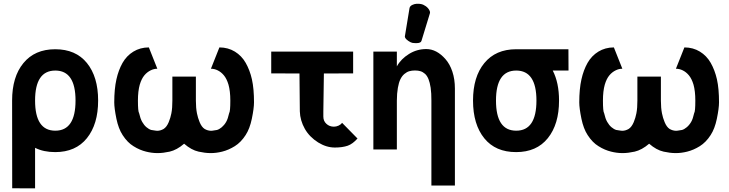

<svg xmlns="http://www.w3.org/2000/svg" viewBox="-20 -801 3908 1029"><path d="M44.9 -262.2 45.4 208 168 208.5V-8.8C198.7 6.8 234.9 14.2 275.9 14.2C349.1 14.2 405.8 -10.7 445.8 -60.5C485.8 -110.4 505.9 -177.2 505.9 -262.2C505.9 -347.2 485.8 -414.1 445.8 -463.4C405.8 -512.7 349.1 -537.1 275.9 -537.1C202.6 -537.1 146 -512.2 105.5 -462.9C64.9 -413.6 44.9 -346.7 44.9 -262.2ZM168 -262.2C168 -369.1 204.1 -422.9 276.4 -422.9C348.6 -422.9 384.8 -369.1 384.8 -262.2C384.8 -154.3 348.6 -100.6 276.4 -100.6C204.1 -100.6 168 -154.3 168 -262.2Z M903.8 -261.7C903.8 -235.8 902.3 -212.9 898.4 -193.4C895.5 -177.7 890.6 -162.1 884.3 -146.5C877 -128.9 867.7 -116.7 856.9 -109.9C845.7 -103.5 834.5 -100.1 822.8 -100.1C820.3 -100.1 818.4 -100.6 815.9 -100.6C802.7 -102.1 794.4 -103.5 790.5 -104.5C782.2 -106.9 773.9 -111.8 765.1 -119.1C756.3 -126.5 749 -135.7 742.2 -147.5C735.4 -159.2 730 -174.8 725.6 -194.3C721.2 -200.7 719.2 -223.1 719.2 -262.2C719.2 -296.4 722.7 -324.7 729 -347.2C735.4 -368.7 743.7 -385.3 753.9 -397.5C764.2 -409.7 775.4 -418 787.1 -423.8C798.8 -429.7 810.5 -432.6 823.2 -432.6L777.8 -546.9C746.6 -546.9 718.8 -539.1 694.8 -524.4C670.9 -509.8 651.4 -489.7 636.7 -463.9C622.1 -438 611.3 -408.7 604 -376C596.2 -341.3 592.3 -299.8 592.3 -252.4C592.3 -231.4 596.2 -202.1 604 -164.1C611.3 -129.4 622.1 -100.1 637.2 -77.1C654.8 -49.8 674.3 -30.3 695.3 -17.6C718.3 -2.9 741.2 6.3 763.2 11.7C782.7 16.6 803.2 19.5 824.2 19.5C845.2 19.5 866.7 16.6 889.2 11.7C914.6 5.9 940.9 -8.3 966.8 -30.8C992.7 -8.3 1018.1 5.9 1044.4 11.7C1066.9 16.6 1088.4 19.5 1109.4 19.5C1130.4 19.5 1150.9 16.6 1170.4 11.7C1193.8 5.9 1216.3 -3.9 1238.3 -17.6C1260.3 -31.2 1279.8 -51.3 1296.4 -77.1C1311.5 -100.1 1322.3 -129.4 1329.6 -164.1C1337.4 -202.1 1341.3 -231.4 1341.3 -252.4C1341.3 -299.8 1337.9 -341.3 1330.1 -376C1322.8 -408.7 1311.5 -438 1296.9 -463.9C1282.2 -489.7 1262.7 -509.8 1238.8 -524.4C1214.8 -539.1 1187 -546.9 1155.8 -546.9L1110.4 -432.6C1123 -432.6 1135.3 -429.7 1147 -423.8C1158.7 -418 1169.4 -409.7 1179.7 -397.5C1189.9 -385.3 1198.2 -368.7 1204.6 -347.2C1210.9 -324.7 1214.4 -296.4 1214.4 -262.2C1214.4 -223.1 1212.4 -200.7 1208 -194.3C1203.6 -174.8 1198.7 -159.2 1191.9 -147.5C1185.1 -135.7 1177.2 -126.5 1168.5 -119.1C1159.7 -111.8 1151.4 -106.9 1143.1 -104.5C1139.2 -103.5 1131.3 -102.1 1118.2 -100.6C1115.7 -100.6 1113.8 -100.1 1111.3 -100.1C1099.6 -100.1 1087.9 -103.5 1076.7 -109.9C1065.9 -116.7 1057.1 -128.9 1049.8 -146.5C1043.5 -162.1 1038.6 -177.7 1035.6 -193.4C1031.7 -212.9 1029.8 -235.8 1029.8 -261.7V-390.6H903.8Z M1433.6 -524.4V-407.7L1585 -407.2L1586.9 -204.1C1587.9 -171.9 1596.7 -140.6 1613.8 -110.4C1630.4 -81.1 1654.8 -56.6 1685.1 -37.6C1714.4 -19.5 1744.1 -10.3 1774.9 -10.3C1801.8 -10.3 1824.7 -13.7 1843.3 -20C1861.8 -26.4 1878.9 -39.6 1896 -58.6L1813.5 -142.6C1809.6 -137.2 1803.2 -131.8 1794.9 -127.9C1786.6 -124 1777.8 -122.1 1769.5 -122.1C1753.4 -122.1 1739.7 -127.4 1729 -137.7C1718.3 -147.5 1712.9 -160.2 1712.9 -176.3V-204.1L1715.8 -407.2L1872.6 -407.7V-524.4Z M2106.9 0V-261.7C2106.9 -287.6 2108.9 -310.5 2112.3 -330.1C2115.7 -349.6 2120.1 -364.7 2126 -376.5C2131.8 -388.2 2138.7 -397.5 2147.5 -404.8C2156.2 -412.1 2165 -417 2173.8 -419.4C2182.6 -421.9 2192.9 -423.3 2204.1 -423.3C2215.3 -423.3 2225.1 -421.9 2233.4 -419.4C2241.7 -417 2250 -412.1 2257.8 -405.3C2265.6 -398.4 2271.5 -388.7 2276.4 -377C2281.2 -365.2 2285.2 -349.6 2288.1 -330.6C2291 -311.5 2292 -288.6 2292 -262.2V-209.5V193.4H2418V-206.5V-326.2C2418 -359.4 2413.6 -389.6 2404.3 -417.5C2395 -445.3 2382.3 -467.3 2367.2 -484.4C2352.1 -501.5 2335.9 -515.1 2318.4 -524.4C2300.8 -533.7 2282.7 -538.1 2264.6 -538.1C2231 -538.1 2200.2 -529.3 2171.9 -511.7C2143.6 -494.1 2121.6 -472.2 2106.9 -445.3V-524.4H1981V0ZM2238.8 -582 2283.7 -728.5C2284.2 -730.5 2284.7 -731.9 2284.7 -733.9C2284.7 -737.3 2283.7 -741.2 2281.7 -745.1C2277.8 -753.4 2271 -761.2 2262.2 -767.6C2253.4 -773.9 2244.6 -777.8 2236.3 -779.3C2231.4 -780.3 2225.6 -780.8 2219.2 -780.8H2212.9C2204.1 -780.3 2196.8 -777.8 2190.4 -774.9C2181.6 -771 2176.3 -765.1 2174.8 -757.8L2149.9 -606.4C2149.4 -604 2150.4 -601.6 2151.4 -599.1C2154.3 -593.3 2159.2 -587.9 2168 -582C2176.8 -576.2 2184.1 -572.3 2189.9 -571.3C2195.8 -570.3 2203.1 -569.8 2211.4 -569.8C2219.7 -569.8 2226.1 -570.8 2231 -573.2C2234.9 -575.2 2237.8 -578.1 2238.8 -582Z M2515.1 -262.2C2515.1 -176.3 2535.6 -108.9 2575.7 -59.6C2615.7 -10.3 2672.4 14.2 2746.1 14.2C2819.3 14.2 2876 -10.7 2916 -60.5C2956.1 -110.4 2976.1 -177.2 2976.1 -262.2C2976.1 -325.7 2964.8 -379.4 2942.4 -422.9H3026.9L3026.4 -537.1H2746.1C2672.9 -537.1 2616.2 -512.2 2575.7 -462.9C2535.2 -413.6 2515.1 -346.7 2515.1 -262.2ZM2638.2 -262.2C2638.2 -369.1 2674.3 -422.9 2746.6 -422.9C2818.8 -422.9 2855 -369.1 2855 -262.2C2855 -154.3 2818.8 -100.6 2746.6 -100.6C2674.3 -100.6 2638.2 -154.3 2638.2 -262.2Z M3396 -261.7C3396 -235.8 3394.5 -212.9 3390.6 -193.4C3387.7 -177.7 3382.8 -162.1 3376.5 -146.5C3369.1 -128.9 3359.9 -116.7 3349.1 -109.9C3337.9 -103.5 3326.7 -100.1 3314.9 -100.1C3312.5 -100.1 3310.5 -100.6 3308.1 -100.6C3294.9 -102.1 3286.6 -103.5 3282.7 -104.5C3274.4 -106.9 3266.1 -111.8 3257.3 -119.1C3248.5 -126.5 3241.2 -135.7 3234.4 -147.5C3227.5 -159.2 3222.2 -174.8 3217.8 -194.3C3213.4 -200.7 3211.4 -223.1 3211.4 -262.2C3211.4 -296.4 3214.8 -324.7 3221.2 -347.2C3227.5 -368.7 3235.8 -385.3 3246.1 -397.5C3256.3 -409.7 3267.6 -418 3279.3 -423.8C3291 -429.7 3302.7 -432.6 3315.4 -432.6L3270 -546.9C3238.8 -546.9 3210.9 -539.1 3187 -524.4C3163.1 -509.8 3143.6 -489.7 3128.9 -463.9C3114.3 -438 3103.5 -408.7 3096.2 -376C3088.4 -341.3 3084.5 -299.8 3084.5 -252.4C3084.5 -231.4 3088.4 -202.1 3096.2 -164.1C3103.5 -129.4 3114.3 -100.1 3129.4 -77.1C3147 -49.8 3166.5 -30.3 3187.5 -17.6C3210.4 -2.9 3233.4 6.3 3255.4 11.7C3274.9 16.6 3295.4 19.5 3316.4 19.5C3337.4 19.5 3358.9 16.6 3381.3 11.7C3406.7 5.9 3433.1 -8.3 3459 -30.8C3484.9 -8.3 3510.3 5.9 3536.6 11.7C3559.1 16.6 3580.6 19.5 3601.6 19.5C3622.6 19.5 3643.1 16.6 3662.6 11.7C3686 5.9 3708.5 -3.9 3730.5 -17.6C3752.4 -31.2 3772 -51.3 3788.6 -77.1C3803.7 -100.1 3814.5 -129.4 3821.8 -164.1C3829.6 -202.1 3833.5 -231.4 3833.5 -252.4C3833.5 -299.8 3830.1 -341.3 3822.3 -376C3814.9 -408.7 3803.7 -438 3789.1 -463.9C3774.4 -489.7 3754.9 -509.8 3731 -524.4C3707 -539.1 3679.2 -546.9 3647.9 -546.9L3602.5 -432.6C3615.2 -432.6 3627.4 -429.7 3639.2 -423.8C3650.9 -418 3661.6 -409.7 3671.9 -397.5C3682.1 -385.3 3690.4 -368.7 3696.8 -347.2C3703.1 -324.7 3706.5 -296.4 3706.5 -262.2C3706.5 -223.1 3704.6 -200.7 3700.2 -194.3C3695.8 -174.8 3690.9 -159.2 3684.1 -147.5C3677.2 -135.7 3669.4 -126.5 3660.6 -119.1C3651.9 -111.8 3643.6 -106.9 3635.3 -104.5C3631.3 -103.5 3623.5 -102.1 3610.4 -100.6C3607.9 -100.6 3606 -100.1 3603.5 -100.1C3591.8 -100.1 3580.1 -103.5 3568.8 -109.9C3558.1 -116.7 3549.3 -128.9 3542 -146.5C3535.6 -162.1 3530.8 -177.7 3527.8 -193.4C3523.9 -212.9 3522 -235.8 3522 -261.7V-390.6H3396Z"/></svg>

Font: Tuffy
Style: Bold
Weight: 700
Designer: Thatcher Ulrich, Karoly Barta, Michael Everson
Version: Version 001.270